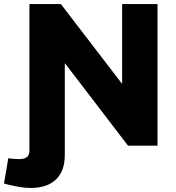

<svg xmlns="http://www.w3.org/2000/svg" viewBox="-62 -720 868 949"><path d="M89.2 209Q62.8 209 36.2 204.5Q9.5 200 -17.9 193.5L-42.3 187L-20.9 61.9L-7.4 63.9Q0.6 64.9 11.8 65.7Q23.1 66.4 33.5 66.4Q57.5 66.4 70.5 56.7Q83.5 46.9 83.5 23.4V-700H238.8L539.2 -308.5H541.7V-700H716.5V0H570.7L260.3 -405.6H258.3V46.4Q258.3 125.7 214.4 167.3Q170.5 209 89.2 209Z"/></svg>

Font: REM Medium
Style: Regular
Weight: 500
Designer: Octavio Pardo
Foundry: Ashler Design
Version: Version 1.005;gftools[0.9.28]